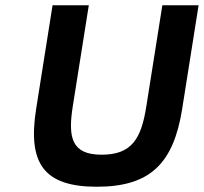

<svg xmlns="http://www.w3.org/2000/svg" viewBox="-20 -696 776 731"><path d="M366.9 -107C251.3 -107 238.5 -173.7 257.2 -292L318.1 -676H180.1L117.7 -282C84.8 -74.8 145.8 15 348.6 15C552.7 15 640.8 -74.6 673.7 -282L736.1 -676H598.1L536.9 -290C517.6 -167.9 481.8 -107 366.9 -107Z"/></svg>

Font: Fog Sans
Style: It
Weight: 700
Foundry: Intel Corporation
Version: Version 1.00